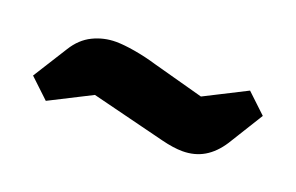

<svg xmlns="http://www.w3.org/2000/svg" viewBox="-36 -446 502 326"><g transform="rotate(20 215.0 -283.0)"><path d="M302 -215Q286 -215 264 -220.5Q242 -226 222 -231L130 -254L55 -216L20 -249L59 -311Q72 -332 91.5 -341.5Q111 -351 133 -351Q147 -351 167.5 -347.5Q188 -344 208 -338L300 -313L375 -351L410 -318L371 -255Q358 -235 341 -225Q324 -215 302 -215Z"/></g></svg>

Font: Faustina
Style: Bold
Weight: 700
Designer: Alfonso Garcia
Foundry: http://www.omnibus-type.com
Version: Version 1.200